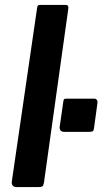

<svg xmlns="http://www.w3.org/2000/svg" viewBox="-20 -762 434 782"><path d="M159 -18Q157 -6 152.5 -3Q148 0 135 0H48Q37 0 32 -6Q27 -12 28 -22L131 -729Q132 -737 134.5 -739.5Q137 -742 144 -742H248Q261 -742 258 -725ZM363 -241Q362 -230 358 -227.5Q354 -225 342 -225H241Q231 -225 226.5 -231Q222 -237 223 -245L238 -349Q239 -357 241.5 -358.5Q244 -360 249 -360H365Q371 -360 374.5 -355Q378 -350 377 -343Z"/></svg>

Font: Libre Franklin Thin SemiBold
Style: Italic
Weight: 600
Italic angle: -8°
Version: Version 3.000